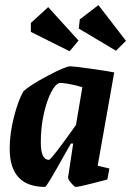

<svg xmlns="http://www.w3.org/2000/svg" viewBox="-20 -724 514 753"><path d="M363 -74 409 -63 401 -20Q397 -19 343 -5Q289 9 277 9Q272 9 259 -6.5Q246 -22 247 -28L267 -161H258L234 -119Q163 9 157 9Q18 9 18 -141Q18 -199 34.5 -264.5Q51 -330 72 -366Q96 -389 166.5 -426.5Q237 -464 256 -464Q269 -464 336.5 -454.5Q404 -445 428 -440ZM278 -234 303 -382Q274 -391 247 -395.5Q220 -400 212 -398Q197 -394 180 -361Q163 -328 151.5 -276Q140 -224 140 -165Q140 -97 172 -97Q181 -97 278 -234ZM289 -612 293 -648 366 -704 474 -564 435 -525ZM101 -599V-634L169 -696L288 -565L253 -523Z"/></svg>

Font: Grenze SemiBold
Style: Italic
Weight: 600
Italic angle: -10°
Designer: Renata Polastri
Foundry: Omnibus-Type
Version: Version 1.002; ttfautohint (v1.8)